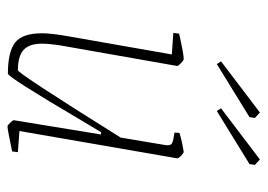

<svg xmlns="http://www.w3.org/2000/svg" viewBox="-118 -568 696 499"><g transform="rotate(90 229.5 -319.0)"><path d="M321 -22 376 -18 374 -3Q317 9 309 9Q306 9 299 1.5Q292 -6 293 -8L330 -234H324L294 -184Q181 8 172 8Q116 8 91.5 -10.5Q67 -29 67 -81Q67 -105 75 -150L122 -418L66 -422L68 -437Q121 -449 134 -449Q137 -449 144.5 -442Q152 -435 152 -432L99 -131Q94 -99 94 -81Q94 -47 110.5 -32.5Q127 -18 163 -18Q171 -18 338 -285L357 -398Q358 -402 358 -408Q358 -416 352 -419Q346 -422 325 -425L326 -438Q339 -442 353.5 -445Q368 -448 375 -449Q378 -449 385 -442.5Q392 -436 392 -432ZM140 -546 273 -647 287 -634 285 -620 147 -535ZM262 -546 395 -647 409 -634 407 -620 269 -535Z"/></g></svg>

Font: Grenze Thin
Style: Italic
Weight: 250
Italic angle: -10°
Designer: Renata Polastri
Foundry: Omnibus-Type
Version: Version 1.002; ttfautohint (v1.8)